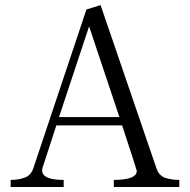

<svg xmlns="http://www.w3.org/2000/svg" viewBox="-20 -747 759 767"><path d="M22.5 0V-28.3Q52.7 -28.3 78.1 -37.1Q103.5 -45.9 113.3 -75.2L325.2 -709L381.8 -726.6L605.5 -73.2Q616.2 -43.9 641.6 -36.1Q667 -28.3 696.3 -28.3V0H434.6V-28.3Q526.4 -28.3 526.4 -64.5Q526.4 -68.4 467.8 -246.1H205.1L150.4 -78.1Q148.4 -72.3 148.4 -66.4Q148.4 -28.3 234.4 -28.3V0ZM97.7 -28.3ZM133.8 -28.3ZM215.8 -279.3H457L335.9 -641.6ZM539.1 -28.3ZM621.1 -28.3Z"/></svg>

Font: GenEi Koburi Mincho v6
Style: Regular
Weight: 400
Designer: o_tamon (Modified)
Foundry: o_tamon / Adobe Systems Incorporated
Version: Version 6.1